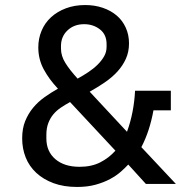

<svg xmlns="http://www.w3.org/2000/svg" viewBox="-20 -730 739 762"><path d="M489 -77Q477 -64 459.5 -48.5Q442 -33 417 -19.5Q392 -6 359.5 3Q327 12 286 12Q233 12 192.5 -3Q152 -18 124 -44Q96 -70 82 -105Q68 -140 68 -181Q68 -220 80 -249.5Q92 -279 111.5 -302.5Q131 -326 157 -344.5Q183 -363 210 -378Q175 -415 153.5 -455Q132 -495 132 -542Q132 -577 145 -608Q158 -639 182.5 -661.5Q207 -684 241.5 -697Q276 -710 318 -710Q356 -710 388 -699Q420 -688 443 -668.5Q466 -649 479 -620.5Q492 -592 492 -558Q492 -524 479.5 -496.5Q467 -469 446 -446Q425 -423 396.5 -403.5Q368 -384 336 -366L484 -207Q498 -245 506 -286.5Q514 -328 516 -370H658V-292H589Q574 -209 541 -146L678 0H559ZM314 -634Q274 -634 248 -609.5Q222 -585 222 -547V-537Q222 -508 239.5 -480Q257 -452 288 -418Q310 -430 331 -444Q352 -458 368 -474Q384 -490 393.5 -507Q403 -524 403 -544V-555Q403 -593 376.5 -613.5Q350 -634 314 -634ZM296 -68Q343 -68 377.5 -85.5Q412 -103 438 -132L258 -325Q238 -314 221 -302.5Q204 -291 191.5 -276Q179 -261 171.5 -241Q164 -221 164 -195V-181Q164 -129 199.5 -98.5Q235 -68 296 -68Z"/></svg>

Font: IBM Plex Sans KR Text
Style: Regular
Weight: 450
Designer: Mike Abbink; Paul van der Laan; Pieter van Rosmalen; Wujin Sim; Chorong Kim; Dohee Lee;
Foundry: Sandoll Inc.
Version: Version 1.001